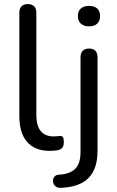

<svg xmlns="http://www.w3.org/2000/svg" viewBox="-20 -732 574 943"><path d="M224.5 9Q151.5 9 113.2 -35Q75 -79 75 -161.5V-669.5Q75 -690.5 85.8 -701.2Q96.5 -712 116.5 -712Q136.5 -712 147.5 -701.2Q158.5 -690.5 158.5 -669.5V-168Q158.5 -114.5 180.2 -88.2Q202 -62 243 -62Q252 -62 259 -62.8Q266 -63.5 273 -64Q284 -65 288.8 -58.8Q293.5 -52.5 293.5 -33.5Q293.5 -15.5 285.5 -6Q277.5 3.5 259 6.5Q250.5 7.5 241.8 8.2Q233 9 224.5 9ZM281.5 190.5Q266 191.5 256.2 185.5Q246.5 179.5 242.8 170Q239 160.5 240.5 150.8Q242 141 249.2 133.8Q256.5 126.5 269 126Q323.5 123 349.5 97Q375.5 71 375.5 14.5V-451Q375.5 -472 386.5 -482.8Q397.5 -493.5 417.5 -493.5Q437.5 -493.5 448.2 -482.8Q459 -472 459 -451V8.5Q459 69.5 438.5 109Q418 148.5 378.8 168.2Q339.5 188 281.5 190.5ZM417 -602.5Q391.5 -602.5 377 -616Q362.5 -629.5 362.5 -653Q362.5 -677.5 377 -690.2Q391.5 -703 417 -703Q443.5 -703 457.5 -690.2Q471.5 -677.5 471.5 -653Q471.5 -629.5 457.5 -616Q443.5 -602.5 417 -602.5Z"/></svg>

Font: Nunito ExtraLight
Style: Regular
Weight: 200
Designer: Vernon Adams
Foundry: Vernon Adams
Version: Version 3.602;April 4, 2023;FontCreator 14.0.0.2856 64-bit